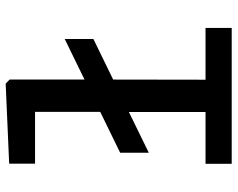

<svg xmlns="http://www.w3.org/2000/svg" viewBox="-98 -718 817 660"><g transform="rotate(-90 310.0 -388.5)"><path d="M505.5 -574 366 -506V-763.5L352 -777L77 -765V-676H255V-452L114.5 -383.5V-285L254.5 -353.5V-90H76.5V0H543.5V-90H365.5L366 -407.5L505.5 -475.5Z"/></g></svg>

Font: Monaspace Neon Medium
Style: Regular
Weight: 500
Designer: Riley Cran & the Lettermatic Team
Foundry: Lettermatic
Version: Version 1.200 (Monaspace Neon)